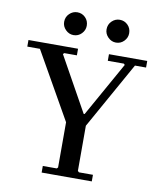

<svg xmlns="http://www.w3.org/2000/svg" viewBox="-93 -930 833 1003"><g transform="rotate(10 324.0 -428.5)"><path d="M9 -635V-670H272V-635H205L199 -629L360 -340H365L527 -629L521 -635H436V-670H639V-635H580L382 -281V-41L389 -35H463V0H197V-35H271L277 -41V-281L76 -635ZM236 -736Q212 -736 194 -754Q176 -772 176 -796Q176 -822 194 -839.5Q212 -857 236 -857Q261 -857 278.5 -839.5Q296 -822 296 -796Q296 -772 278.5 -754Q261 -736 236 -736ZM461 -736Q437 -736 419 -754Q401 -772 401 -796Q401 -822 419 -839.5Q437 -857 461 -857Q486 -857 503.5 -839.5Q521 -822 521 -796Q521 -772 503.5 -754Q486 -736 461 -736Z"/></g></svg>

Font: Brygada 1918 Medium
Style: Regular
Weight: 500
Designer: Mateusz Machalski | Borys Kosmynka | Przemek Hoffer
Foundry: NIEPODLEGLA 2018
Version: Version 3.006